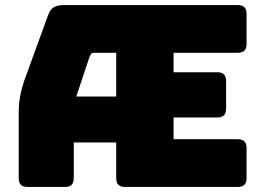

<svg xmlns="http://www.w3.org/2000/svg" viewBox="-20 -740 1045 760"><path d="M334 -514 282 -358H440V-531H353Q345 -531 341.5 -527.5Q338 -524 334 -514ZM272 -36Q272 -17 263.5 -8.5Q255 0 236 0H90Q71 0 62.5 -8.5Q54 -17 54 -36V-290Q54 -334 61.5 -368.5Q69 -403 83 -440L170 -679Q178 -702 192.5 -711Q207 -720 232 -720H920Q939 -720 947.5 -711.5Q956 -703 956 -684V-567Q956 -548 947.5 -539.5Q939 -531 920 -531H667V-454H839Q858 -454 866.5 -445.5Q875 -437 875 -418V-311Q875 -292 866.5 -283.5Q858 -275 839 -275H667V-189H920Q939 -189 947.5 -180.5Q956 -172 956 -153V-36Q956 -17 947.5 -8.5Q939 0 920 0H476Q457 0 448.5 -8.5Q440 -17 440 -36V-176H272Z"/></svg>

Font: Bungee
Style: Regular
Weight: 400
Designer: David Jonathan Ross
Foundry: David Jonathan Ross
Version: Version 1.000;PS 1.0;hotconv 1.0.72;makeotf.lib2.5.5900